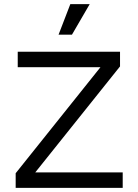

<svg xmlns="http://www.w3.org/2000/svg" viewBox="-20 -911 670 931"><path d="M415 -891 329 -743H264L321 -891ZM151 -75H575V0H56V-71L467 -585H66V-660H562V-589Z"/></svg>

Font: Work Sans
Style: Regular
Weight: 400
Designer: Wei Huang
Foundry: Wei Huang
Version: Version 1.032;PS 001.032;hotconv 1.0.70;makeotf.lib2.5.58329